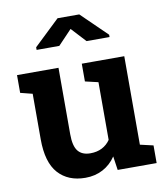

<svg xmlns="http://www.w3.org/2000/svg" viewBox="-85 -833 794 915"><g transform="rotate(-10 311.5 -376.0)"><path d="M254.9 10.3Q171.4 10.3 123.8 -42.7Q76.2 -95.7 76.2 -207.5V-427.7L18.1 -442.4V-528.3H76.2H218.8V-206.5Q218.8 -149.9 238.5 -125.2Q258.3 -100.6 298.3 -100.6Q330.1 -100.6 354.5 -113Q378.9 -125.5 394.5 -148.4V-427.7L331.5 -442.4V-528.3H394.5H537.1V-100.1L600.6 -85.4V0H412.1L402.3 -66.9Q377.4 -29.8 339.8 -9.8Q302.2 10.3 254.9 10.3ZM130.9 -630.4V-643.1L255.4 -761.7H360.4L483.9 -641.6V-630.4H372.6L307.6 -700.7L240.7 -630.4Z"/></g></svg>

Font: Robotiche
Style: Bold
Weight: 700
Designer: Google
Version: Version 2.001